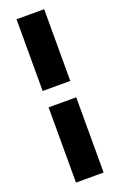

<svg xmlns="http://www.w3.org/2000/svg" viewBox="-162 -755 580 931"><g transform="rotate(-20 128.0 -289.5)"><path d="M58.1 131.8V-256.3H200.7V131.8ZM200.7 -340.8H58.1V-710.9H200.7Z"/></g></svg>

Font: Vazir Black
Style: Black
Weight: 900
Designer: Saber Rastikerdar
Foundry: Saber Rastikerdar
Version: Version 30.0.0